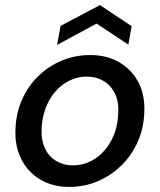

<svg xmlns="http://www.w3.org/2000/svg" viewBox="-20 -725 629 757"><path d="M253 12Q188 12 139 -17Q90 -46 64 -97.5Q38 -149 41 -215Q43 -278 66.5 -331.5Q90 -385 130.5 -424.5Q171 -464 223.5 -486Q276 -508 336 -508Q401 -508 450 -479.5Q499 -451 525.5 -401Q552 -351 549 -283Q547 -220 523 -166Q499 -112 458.5 -72.5Q418 -33 365.5 -10.5Q313 12 253 12ZM266 -73Q315 -73 354.5 -99Q394 -125 419 -171.5Q444 -218 446 -278Q449 -325 432.5 -357.5Q416 -390 387 -406.5Q358 -423 323 -423Q276 -423 236 -397Q196 -371 171.5 -324.5Q147 -278 144 -218Q142 -171 158 -138.5Q174 -106 203 -89.5Q232 -73 266 -73ZM205 -548 219 -623 374 -705 499 -622 486 -549 361 -632Z"/></svg>

Font: DM Sans 28pt Medium
Style: Italic
Weight: 500
Italic angle: -10°
Version: Version 4.004;gftools[0.9.30]